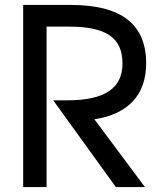

<svg xmlns="http://www.w3.org/2000/svg" viewBox="-20 -759 646 779"><path d="M74 0H169V-651H259C411 -651 477 -606 477 -501C477 -401 404 -352 255 -352H196L450 0H568L363 -275C500 -296 573 -374 573 -502C573 -661 472 -739 267 -739H74Z"/></svg>

Font: Involve Medium
Style: Regular
Weight: 500
Designer: Stefan Peev
Foundry: Context Ltd.
Version: Version 1.001